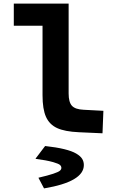

<svg xmlns="http://www.w3.org/2000/svg" viewBox="-20 -730 654 1060"><path d="M214.8 -204.1V-587.9H56.2V-710H358.9V-213.9Q358.9 -166 377.2 -146Q395.5 -126 441.9 -124L550.8 -118.2L545.9 5.9L415 0Q337.9 -3.4 295.4 -22.9Q252.9 -42.5 233.9 -85Q214.8 -127.4 214.8 -204.1ZM223.1 310.1 192.9 252.9V251Q245.6 238.8 273.9 229.2Q302.2 219.7 310.5 212.6Q318.8 205.6 318.8 196.8Q318.8 187.5 310.8 180.4Q302.7 173.3 269.8 164.1Q236.8 154.8 176.8 147V145L229 76.2Q292 83 334.7 93.5Q377.4 104 400.6 117.7Q423.8 131.3 433.3 146.5Q442.9 161.6 442.9 181.2Q442.9 273.4 223.1 310.1Z"/></svg>

Font: IntelOne Mono Bold
Style: Regular
Weight: 700
Designer: Fred Shallcrass
Foundry: Frere-Jones Type LLC
Version: Version 1.200;hotconv 1.1.0;makeotfexe 2.6.0;FJTRelease1.2